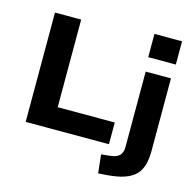

<svg xmlns="http://www.w3.org/2000/svg" viewBox="-128 -870 1219 1196"><g transform="rotate(15 481.0 -272.0)"><path d="M89 0V-705H258V-140H626V0ZM722 -587V-737H900V-587ZM608 193 595 74 652 68Q691 64 710.5 46Q730 28 730 -10V-496H893V-26Q893 24 882 62.5Q871 101 845.5 127Q820 153 775.5 168.5Q731 184 664 189Z"/></g></svg>

Font: Nunito Sans 10pt SemiExpanded ExtraBold
Style: Regular
Weight: 800
Width: 6
Designer: Vernon Adams
Foundry: Vernon Adams
Version: Version 3.101;gftools[0.9.27]